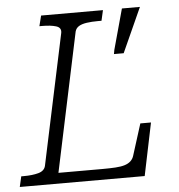

<svg xmlns="http://www.w3.org/2000/svg" viewBox="-68 -759 751 807"><g transform="rotate(-5 307.0 -355.0)"><path d="M396 -710 386 -666H371Q345 -666 324 -663Q303 -660 290.5 -652.5Q278 -645 274 -631L150 -45H335Q367 -45 391 -46.5Q415 -48 430.5 -53Q446 -58 455.5 -67Q465 -76 469 -89L511 -222H556L510 0H-17L-7 -44H4Q40 -44 65.5 -51Q91 -58 96 -79L213 -630Q217 -652 194.5 -659Q172 -666 135 -666H124L135 -710ZM467 -522 552 -710H476L429 -539L426 -522Z"/></g></svg>

Font: Roboto Serif 20pt ExtraLight
Style: Italic
Weight: 250
Italic angle: -10°
Version: Version 1.007